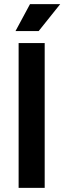

<svg xmlns="http://www.w3.org/2000/svg" viewBox="-20 -908 311 928"><path d="M70 0V-700H196V0ZM55 -758 125 -888H271L167 -758Z"/></svg>

Font: Space Grotesk Light
Style: Bold
Weight: 700
Version: Version 2.000